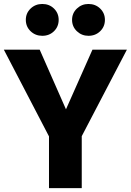

<svg xmlns="http://www.w3.org/2000/svg" viewBox="-28 -966 672 986"><path d="M391.8 -266.7V0H223.6V-265.6L-8.2 -710.8H175.9L310.8 -404.6L446.7 -710.8H623.6ZM189.2 -782.1Q153.8 -782.1 129.2 -805.6Q104.6 -829.2 104.6 -864.1Q104.6 -898.5 129.2 -922.1Q153.8 -945.6 189.2 -945.6Q225.1 -945.6 249.2 -922.1Q273.3 -898.5 273.3 -864.1Q273.3 -829.2 249.2 -805.6Q225.1 -782.1 189.2 -782.1ZM426.2 -782.1Q391.8 -782.1 366.9 -805.6Q342.1 -829.2 342.1 -864.1Q342.1 -898.5 366.9 -922.1Q391.8 -945.6 426.2 -945.6Q462.1 -945.6 486.4 -922.1Q510.8 -898.5 510.8 -864.1Q510.8 -829.2 486.4 -805.6Q462.1 -782.1 426.2 -782.1Z"/></svg>

Font: Fira Code
Style: Bold
Weight: 700
Monospace: yes
Designer: Carrois Corporate, Edenspiekermann AG, Nikita Prokopov
Foundry: Carrois Corporate, Edenspiekermann AG, Nikita Prokopov
Version: Version 6.000; ttfautohint (v1.8.2) -l 8 -r 50 -G 200 -x 14 